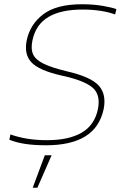

<svg xmlns="http://www.w3.org/2000/svg" viewBox="-20 -674 591 904"><path d="M197 10Q140 10 98 3.5Q56 -3 24 -16L29 -41Q66 -28 108 -21Q150 -14 202 -14Q303 -14 364 -49Q425 -84 441 -160Q455 -229 414.5 -262.5Q374 -296 271 -318Q164 -342 128 -380.5Q92 -419 106 -485Q122 -560 184 -607Q246 -654 366 -654Q419 -654 463 -646.5Q507 -639 528 -631L522 -606Q492 -617 453 -623Q414 -629 368 -629Q267 -629 208 -594Q149 -559 133 -485Q124 -444 136 -418Q148 -392 186.5 -373.5Q225 -355 296 -338Q408 -312 445 -271Q482 -230 468 -160Q449 -73 381 -31.5Q313 10 197 10ZM134 210 191 57H223L156 210Z"/></svg>

Font: Kanit Thin
Style: Italic
Weight: 250
Italic angle: -12°
Designer: Katatrad Team
Foundry: CadsonDemak
Version: Version 2.000; ttfautohint (v1.8.3)